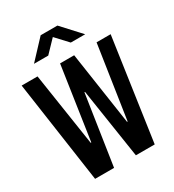

<svg xmlns="http://www.w3.org/2000/svg" viewBox="-208 -1003 1017 1121"><g transform="rotate(-30 300.0 -442.5)"><path d="M99 0 0 -686H107L182 -195H186L259 -686H354L427 -195H431L505 -686H600L501 0H374L302 -469H298L227 0ZM126 -760 243 -885H356L471 -760H374L282 -859H317L222 -760Z"/></g></svg>

Font: Chivo Mono Medium Medium
Style: Regular
Weight: 500
Monospace: yes
Version: Version 1.008